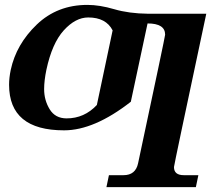

<svg xmlns="http://www.w3.org/2000/svg" viewBox="-20 -520 898 784"><path d="M252 -36.6Q324.2 -36.6 375.5 -91.3L439.9 -396Q412.6 -448.7 340.3 -448.7Q288.1 -448.7 240.2 -395.8Q192.4 -342.8 169.4 -234.9Q160.2 -190.4 160.2 -156.2Q160.2 -110.8 182.9 -73.7Q205.6 -36.6 252 -36.6ZM779.8 244.1H414.6L424.8 195.3H484.4Q533.7 195.3 543.9 146.5Q654.3 -371.1 654.3 -378.4Q654.3 -424.3 582.5 -424.3L514.2 -104.5Q364.7 12.2 241.7 12.2Q17.1 12.2 17.1 -173.8Q17.1 -202.6 23.9 -234.9Q46.4 -339.4 130.1 -419.7Q213.9 -500 336.9 -500Q386.7 -500 446.5 -482.4Q506.3 -464.8 584.5 -463.9H822.3Q690.4 154.8 690.4 162.1Q690.4 195.3 730.5 195.3H790Z"/></svg>

Font: Munson
Style: Bold Italic
Weight: 700
Italic angle: -12°
Designer: Paul James MIller
Foundry: High-Logic / Made with FontCreator
Version: Version 2.10;May 5, 2019;FontCreator 11.5.0.2430 64-bit